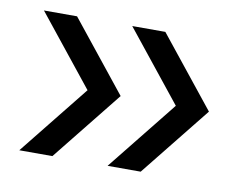

<svg xmlns="http://www.w3.org/2000/svg" viewBox="-52 -526 644 514"><g transform="rotate(10 270.0 -269.0)"><path d="M421 -269 269 -459H359L511 -269L359 -79H269ZM181 -269 29 -459H119L271 -269L119 -79H29Z"/></g></svg>

Font: Evergrow Sans 
Style: Regular
Weight: 400
Foundry: 10Web
Version: Version 1.000